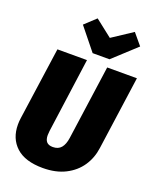

<svg xmlns="http://www.w3.org/2000/svg" viewBox="-175 -1059 955 1178"><g transform="rotate(20 303.0 -470.0)"><path d="M539 -217Q530 -149 494 -96Q458 -43 396.5 -12Q335 19 251 19Q135 19 76 -35Q17 -89 17 -180Q17 -201 20 -222L87 -696H280L213 -209Q211 -189 211 -181Q211 -152 224 -137.5Q237 -123 265 -123Q300 -123 319 -145.5Q338 -168 344 -211L412 -696H606ZM497 -959 558 -886 408 -748H298L182 -892L254 -959L365 -872Z"/></g></svg>

Font: Fira Sans Condensed Black
Style: Italic
Weight: 900
Width: 3
Italic angle: -8°
Designer: Carrois Corporate & Edenspiekermann AG
Foundry: Carrois Corporate GbR & Edenspiekermann AG
Version: Version 4.203